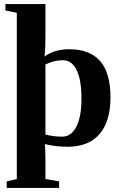

<svg xmlns="http://www.w3.org/2000/svg" viewBox="-20 -714 596 947"><path d="M63 -650.9 6.8 -662.1V-693.8H204.1V-525.4Q204.1 -477.1 199.7 -435.5Q229 -455.6 258.8 -463.4Q288.6 -471.2 321.3 -471.2Q422.9 -471.2 473.9 -412.8Q524.9 -354.5 524.9 -233.4Q524.9 -116.2 471.2 -53.2Q417.5 9.8 314 9.8Q253.9 9.8 201.2 -3.4Q204.1 28.8 204.1 68.8V168.9L271.5 180.7V212.9H13.2V180.7L63 168.9ZM381.8 -229.5Q381.8 -319.8 357.9 -368.4Q334 -417 290.5 -417Q246.1 -417 204.1 -396V-50.3Q243.7 -40 286.6 -40Q330.6 -40 356.2 -88.1Q381.8 -136.2 381.8 -229.5Z"/></svg>

Font: Tinos
Style: Bold
Weight: 700
Designer: Steve Matteson
Foundry: Monotype Imaging Inc.
Version: Version 1.23